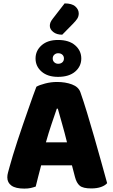

<svg xmlns="http://www.w3.org/2000/svg" viewBox="-20 -1098 667 1129"><path d="M403 -126H222Q212 -90 204.5 -59Q197 -28 190 -1Q176 4 160.5 7.5Q145 11 123 11Q72 11 47.5 -6.5Q23 -24 23 -55Q23 -69 27 -83Q31 -97 36 -116Q43 -143 55.5 -183.5Q68 -224 83 -270.5Q98 -317 115 -365.5Q132 -414 147 -457.5Q162 -501 174.5 -535.5Q187 -570 194 -588Q211 -598 245.5 -607Q280 -616 315 -616Q365 -616 403.5 -601.5Q442 -587 453 -555Q471 -504 492 -435Q513 -366 534 -292.5Q555 -219 575 -147.5Q595 -76 610 -21Q598 -7 574 1.5Q550 10 517 10Q468 10 449 -6Q430 -22 421 -57ZM314 -459Q300 -418 283 -368Q266 -318 250 -261H374Q360 -318 345.5 -368.5Q331 -419 320 -459ZM360 -1078Q403 -1078 423 -1060Q443 -1042 443 -1019Q443 -1002 434.5 -988.5Q426 -975 408 -957L346 -894Q313 -894 293 -910Q273 -926 273 -946Q273 -956 276.5 -965.5Q280 -975 291 -989ZM189 -754Q189 -800 224.5 -831.5Q260 -863 321 -863Q386 -863 422 -831.5Q458 -800 458 -754Q458 -708 422 -677Q386 -646 321 -646Q260 -646 224.5 -677Q189 -708 189 -754ZM290 -754Q290 -740 299.5 -731.5Q309 -723 322 -723Q337 -723 346.5 -731.5Q356 -740 356 -754Q356 -768 346.5 -776.5Q337 -785 322 -785Q309 -785 299.5 -776.5Q290 -768 290 -754Z"/></svg>

Font: Baloo Tammudu 2 ExtraBold
Style: Regular
Weight: 800
Designer: Maithili Shingre, Omkar Shende and Ek Type
Foundry: Ek Type
Version: Version 1.640;hotconv 1.0.111;makeotfexe 2.5.65597; ttfautoh